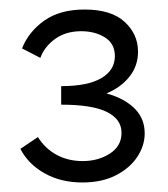

<svg xmlns="http://www.w3.org/2000/svg" viewBox="-20 -782 352 403"><path d="M137.9 -573.1V-593.6Q180.7 -593.6 213.4 -582.9Q246 -572.1 264.9 -551.8Q283.7 -531.5 283.7 -502Q283.7 -476.2 268 -452.5Q252.3 -428.9 223.1 -414Q193.9 -399 152.9 -399Q107.5 -399 73.3 -418.4Q39.1 -437.7 22.8 -469.6L59.6 -494.3Q74.4 -470.4 98.7 -457.1Q123 -443.9 153.5 -443.9Q186.3 -443.9 210.7 -459.7Q235.1 -475.5 235.1 -503.2Q235.1 -531.8 204.4 -547Q173.6 -562.3 108.4 -562.3V-601.2Q164 -601.2 192.5 -617.9Q221.1 -634.5 221.1 -664.2Q221.1 -690.5 200.2 -703.5Q179.3 -716.5 150.5 -716.5Q118.1 -716.5 95.7 -700.3Q73.3 -684.1 64.7 -660.5L26.2 -680.4Q40.2 -715.5 73 -738.8Q105.8 -762 157.5 -762Q213.5 -762 241.6 -736.1Q269.7 -710.3 269.7 -673.5Q269.7 -643.4 251.5 -620.8Q233.4 -598.3 203.7 -586Q174.1 -573.6 137.9 -573.1Z"/></svg>

Font: Ysabeau
Style: Bold
Weight: 700
Designer: Christian Thalmann (Catharsis Fonts)
Version: Version 2.000;gftools[0.9.27.dev2+g8671c4b]